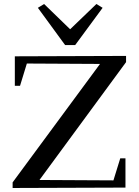

<svg xmlns="http://www.w3.org/2000/svg" viewBox="-20 -949 696 958"><path d="M606 -13V-159H580L546 -49L177 -51L609 -639V-670L54 -668V-521H80L114 -632L479 -630L43 -39V-11ZM355 -724 492 -910 461 -929 330 -803 200 -929 169 -910 305 -724Z"/></svg>

Font: Rufina
Style: Regular
Weight: 400
Designer: Martin Sommaruga
Foundry: Martin Sommaruga
Version: Version